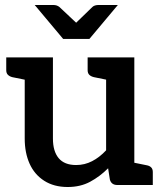

<svg xmlns="http://www.w3.org/2000/svg" viewBox="-20 -741 647 769"><path d="M251 8Q196 8 157 -17Q118 -42 98.5 -85.5Q79 -129 79 -186V-511H192V-186Q192 -135 215 -107.5Q238 -80 285 -80Q319 -80 349 -95.5Q379 -111 405 -139V-511H518V0H450Q426 0 420 -22L413 -67Q380 -34 341 -13Q302 8 251 8ZM492 0 504 -92 568 -79Q579 -77 585.5 -70.5Q592 -64 592 -52V0ZM105 -511 93 -419 29 -432Q18 -435 11.5 -441.5Q5 -448 5 -460V-511ZM432 -511 420 -419 356 -432Q344 -435 337.5 -441.5Q331 -448 331 -460V-511ZM452 -721 338 -585H233L119 -721H194Q208 -721 218 -713L285 -650L350 -713Q354 -717 360.5 -719Q367 -721 374 -721Z"/></svg>

Font: Aleo SemiBold
Style: Regular
Weight: 600
Designer: Alessio Laiso
Foundry: Alessio Laiso
Version: Version 2.001;gftools[0.9.29]